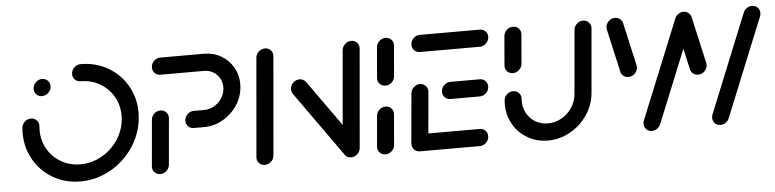

<svg xmlns="http://www.w3.org/2000/svg" viewBox="-38 -688 3462 858"><g transform="rotate(-5 1693.0 -259.0)"><path d="M121.1 -427.8Q121.1 -444.8 133.5 -457Q145.9 -469.3 162.6 -469.3Q177.4 -469.3 187.4 -459.3Q197.4 -449.3 197.4 -434.4Q197.4 -417.4 185 -405.2Q172.6 -393 155.9 -393Q141.1 -393 131.1 -403Q121.1 -413 121.1 -427.8ZM298.1 -478.9Q298.1 -495.9 310.6 -508.1Q323 -520.4 339.6 -520.4Q406.7 -520.4 461.5 -488.9Q516.3 -457.4 547.6 -403.1Q578.9 -348.9 578.9 -283Q578.9 -271.5 577.8 -259.3Q571.5 -188.1 531.3 -128.1Q491.1 -68.1 428.1 -33.1Q365.2 1.9 294.1 1.9Q227 1.9 172.2 -29.6Q117.4 -61.1 86.1 -115.7Q54.8 -170.4 54.8 -236.3Q54.8 -247.8 55.9 -259.3Q57.4 -275.2 69.3 -286.3Q81.1 -297.4 97 -297.4Q113 -297.4 123.3 -286.3Q133.7 -275.2 132.2 -259.3Q131.5 -248.1 131.5 -242.2Q131.5 -195.6 153.5 -157.2Q175.6 -118.9 214.3 -96.7Q253 -74.4 300.7 -74.4Q351.1 -74.4 395.6 -99.3Q440 -124.1 468.5 -166.5Q497 -208.9 501.5 -259.3Q502.2 -270.4 502.2 -275.6Q502.2 -322.2 480 -360.7Q457.8 -399.3 419.1 -421.7Q380.4 -444.1 333 -444.1Q318.1 -444.1 308.1 -454.1Q298.1 -464.1 298.1 -478.9Z M652.2 0Q636.3 0 626.1 -11.1Q615.9 -22.2 617.4 -38.1L635.6 -244.8Q637 -260.7 649.1 -271.9Q661.1 -283 677 -283Q692.6 -283 703 -271.9Q713.3 -260.7 711.9 -244.8L693.7 -38.1Q692.2 -22.2 680.2 -11.1Q668.1 0 652.2 0ZM784.1 -226.7Q784.1 -237.4 789.8 -247Q795.6 -256.7 805 -262.4Q814.4 -268.1 825.2 -268.1H871.1Q896.3 -268.1 918.1 -280.9Q940 -293.7 953.1 -315.4Q966.3 -337 966.3 -362.6Q966.3 -384.8 955.7 -403Q945.2 -421.1 927 -431.7Q908.9 -442.2 886.3 -442.2H690.7Q675.9 -442.2 665.9 -452.2Q655.9 -462.2 655.9 -477Q655.9 -494.1 668.3 -506.3Q680.7 -518.5 697.4 -518.5H893Q935.2 -518.5 969.4 -498.7Q1003.7 -478.9 1023.3 -444.8Q1043 -410.7 1043 -369.3Q1043 -364.8 1042.2 -355.2Q1038.5 -310.7 1013.1 -273.1Q987.8 -235.6 948.3 -213.7Q908.9 -191.9 864.4 -191.9H818.9Q804.1 -191.9 794.1 -201.9Q784.1 -211.9 784.1 -226.7Z M1121.1 0Q1105.2 0 1095 -11.1Q1084.8 -22.2 1086.3 -38.1L1124.8 -480.4Q1126.3 -496.3 1138.3 -507.4Q1150.4 -518.5 1166.3 -518.5Q1182.2 -518.5 1192.4 -507.4Q1202.6 -496.3 1201.1 -480.4L1162.6 -38.1Q1161.1 -22.2 1149.1 -11.1Q1137 0 1121.1 0ZM1266.7 -326.3Q1266.7 -343 1279.3 -355.2Q1291.9 -367.4 1308.5 -367.4Q1317 -367.4 1324.3 -363.7Q1331.5 -360 1336.3 -353.7L1545.2 -60L1482.6 -10.7L1273.7 -304.4Q1266.7 -313.7 1266.7 -326.3ZM1508.1 0Q1492.2 0 1482 -11.1Q1471.9 -22.2 1473.3 -38.1L1511.9 -480.4Q1513.7 -496.3 1525.6 -507.4Q1537.4 -518.5 1553.3 -518.5Q1569.3 -518.5 1579.4 -507.4Q1589.6 -496.3 1588.1 -480.4L1549.6 -38.1Q1548.1 -22.2 1536.1 -11.1Q1524.1 0 1508.1 0Z M1662.2 0Q1646.3 0 1636.1 -11.1Q1625.9 -22.2 1627.4 -38.1L1639.3 -174.4Q1640.7 -190.4 1652.8 -201.5Q1664.8 -212.6 1680.7 -212.6Q1696.7 -212.6 1706.9 -201.5Q1717 -190.4 1715.6 -174.4L1703.7 -38.1Q1702.2 -22.2 1690.2 -11.1Q1678.1 0 1662.2 0ZM1688.9 -305.9Q1673 -305.9 1662.8 -317Q1652.6 -328.1 1654.1 -344.1L1665.9 -480.4Q1667.4 -496.3 1679.4 -507.4Q1691.5 -518.5 1707.4 -518.5Q1723.3 -518.5 1733.5 -507.4Q1743.7 -496.3 1742.2 -480.4L1730.4 -344.1Q1728.9 -328.1 1716.9 -317Q1704.8 -305.9 1688.9 -305.9Z M1781.1 -36.3 1801.1 -261.5Q1802.6 -277 1814.6 -288.3Q1826.7 -299.6 1842.6 -299.6Q1858.1 -299.6 1868.5 -288.3Q1878.9 -277 1877.4 -261.5L1857.4 -36.3ZM2126.3 -41.5Q2126.3 -24.4 2113.9 -12.2Q2101.5 0 2084.8 0H1816.3Q1801.5 0 1791.5 -10Q1781.5 -20 1781.5 -34.8Q1781.5 -51.9 1793.9 -64.1Q1806.3 -76.3 1822.6 -76.3H2091.5Q2106.3 -76.3 2116.3 -66.3Q2126.3 -56.3 2126.3 -41.5ZM1937.8 -255.9Q1937.8 -273 1950.2 -285.2Q1962.6 -297.4 1979.3 -297.4H2110.7Q2125.6 -297.4 2135.6 -287.4Q2145.6 -277.4 2145.6 -262.6Q2145.6 -245.6 2133.1 -233.3Q2120.7 -221.1 2104.1 -221.1H1972.6Q1957.8 -221.1 1947.8 -231.1Q1937.8 -241.1 1937.8 -255.9ZM1820 -477Q1820 -494.1 1832.4 -506.3Q1844.8 -518.5 1861.5 -518.5H2130Q2144.8 -518.5 2155 -508.7Q2165.2 -498.9 2165.2 -484.4Q2165.2 -467.4 2152.8 -454.8Q2140.4 -442.2 2123.3 -442.2H1854.8Q1840 -442.2 1830 -452.2Q1820 -462.2 1820 -477Z M2260.7 -311.9Q2244.8 -311.9 2234.8 -323Q2224.8 -334.1 2226.3 -350L2237.4 -480.4Q2238.9 -496.3 2250.9 -507.4Q2263 -518.5 2278.9 -518.5Q2294.8 -518.5 2305 -507.4Q2315.2 -496.3 2313.7 -480.4L2302.6 -350Q2301.1 -334.1 2288.9 -323Q2276.7 -311.9 2260.7 -311.9ZM2593.3 -518.5Q2608.9 -518.5 2619.3 -507.2Q2629.6 -495.9 2628.1 -480.4L2603 -193.3Q2598.5 -140.4 2568.3 -95.6Q2538.1 -50.7 2490.9 -24.4Q2443.7 1.9 2391.1 1.9Q2341.5 1.9 2300.6 -21.7Q2259.6 -45.2 2236.1 -85.9Q2212.6 -126.7 2212.6 -175.9Q2212.6 -181.5 2213.3 -193.3Q2214.4 -209.3 2226.7 -220.4Q2238.9 -231.5 2254.4 -231.5Q2270.4 -231.5 2280.6 -220.4Q2290.7 -209.3 2289.6 -193.3Q2289.3 -189.6 2289.3 -182.6Q2289.3 -152.6 2303.5 -127.8Q2317.8 -103 2342.6 -88.7Q2367.4 -74.4 2397.8 -74.4Q2430 -74.4 2458.5 -90.4Q2487 -106.3 2505.4 -133.7Q2523.7 -161.1 2526.7 -193.3L2551.9 -480.4Q2553.3 -495.9 2565.4 -507.2Q2577.4 -518.5 2593.3 -518.5Z M3130.4 -35.2Q3130.4 -43 3133 -49.6L3311.9 -490.7Q3316.7 -503 3327.2 -510.6Q3337.8 -518.1 3350.7 -518.1Q3366.3 -518.1 3376.1 -508Q3385.9 -497.8 3385.9 -483Q3385.9 -475.6 3383.3 -468.9L3204.1 -27.8Q3199.6 -15.6 3188.9 -8Q3178.1 -0.4 3165.2 -0.4Q3149.6 -0.4 3140 -10.6Q3130.4 -20.7 3130.4 -35.2ZM2739.3 -277.4 2695.9 -469.6Q2695.2 -474.8 2695.2 -477Q2695.2 -487.4 2700.7 -497Q2706.3 -506.7 2715.7 -512.4Q2725.2 -518.1 2736.7 -518.1Q2749.6 -518.1 2759.1 -510.4Q2768.5 -502.6 2771.1 -490.4L2814.4 -298.5Q2815.2 -293.3 2815.2 -291.1Q2815.2 -280.7 2809.6 -271.1Q2804.1 -261.5 2794.6 -255.7Q2785.2 -250 2773.7 -250Q2760.4 -250 2750.9 -257.6Q2741.5 -265.2 2739.3 -277.4ZM2822.6 -35.6Q2822.6 -43 2825.2 -49.6L3004.8 -491.1Q3009.3 -503.3 3020 -510.9Q3030.7 -518.5 3043.7 -518.5Q3059.3 -518.5 3068.9 -508.1Q3078.5 -497.8 3078.5 -483.3Q3078.5 -475.9 3075.9 -469.3L2896.7 -27.8Q2892.2 -15.9 2881.3 -8.1Q2870.4 -0.4 2857.4 -0.4Q2841.9 -0.4 2832.2 -10.7Q2822.6 -21.1 2822.6 -35.6ZM3050.4 -260.4 3003.3 -469.6Q3002.6 -474.8 3002.6 -477Q3002.6 -487.4 3008 -497Q3013.3 -506.7 3022.8 -512.4Q3032.2 -518.1 3043.7 -518.1Q3057 -518.1 3066.5 -510.4Q3075.9 -502.6 3078.5 -490.4L3125.6 -281.5Q3126.3 -276.3 3126.3 -274.1Q3126.3 -263.7 3120.7 -254.1Q3115.2 -244.4 3105.7 -238.7Q3096.3 -233 3084.8 -233Q3071.9 -233 3062.4 -240.6Q3053 -248.1 3050.4 -260.4Z"/></g></svg>

Font: 26F Galaxy Sans
Style: Bold Italic
Weight: 700
Italic angle: -5°
Designer: C₂₉H₂₅N₃O₅
Version: Version 1.200